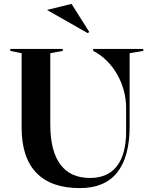

<svg xmlns="http://www.w3.org/2000/svg" viewBox="-20 -959 776 985"><path d="M389 6Q242 6 166.5 -72.5Q91 -151 91 -303V-686L33 -698V-708H302V-698L238 -686V-320Q238 -185 289.5 -115.5Q341 -46 441 -46Q533 -46 580 -107Q627 -168 627 -285V-405Q627 -451 615 -495Q603 -539 581 -577.5Q559 -616 528 -647Q497 -678 458 -698V-708H715V-698L645 -686V-310Q645 -155 581.5 -74.5Q518 6 389 6ZM430 -789 221 -908 347 -939 438 -795Z"/></svg>

Font: Kalnia Medium
Style: Regular
Weight: 500
Designer: Frida Medrano
Foundry: Frida Medrano
Version: Version 1.105